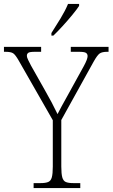

<svg xmlns="http://www.w3.org/2000/svg" viewBox="-29 -951 569 971"><path d="M141 0V-25H177Q201 -25 214.5 -30.5Q228 -36 233 -54Q238 -72 238 -108V-343L66 -644Q49 -674 37.5 -681.5Q26 -689 -1 -689H-9V-714H179V-689H147Q120 -689 113.5 -683.5Q107 -678 107 -670Q107 -660 113.5 -647.5Q120 -635 128 -619L198 -495Q216 -464 232 -433.5Q248 -403 262 -374Q270 -390 283 -414Q296 -438 314 -470L395 -617Q414 -652 414 -667Q414 -678 406 -683.5Q398 -689 371 -689H329V-714H520V-689H513Q487 -689 475 -680.5Q463 -672 445 -640L281 -344V-109Q281 -72 286 -54Q291 -36 304 -30.5Q317 -25 341 -25H377V0ZM231 -784Q253 -818 277 -857.5Q301 -897 315 -931H371V-921Q360 -904 337 -876Q314 -848 288 -819.5Q262 -791 241 -771H231Z"/></svg>

Font: Noto Serif Georgian SemiCondensed ExtraLight
Style: Regular
Weight: 200
Width: 4
Designer: Monotype Design Team, Akaki Razmadze
Foundry: Google LLC
Version: Version 2.003; ttfautohint (v1.8.4.7-5d5b)